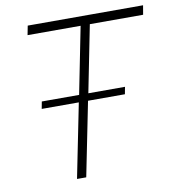

<svg xmlns="http://www.w3.org/2000/svg" viewBox="-79 -770 771 841"><g transform="rotate(-10 306.5 -349.5)"><path d="M606 -658H369L310 -361H473L467 -329H303L237 0H196L262 -329H97L103 -361H269L328 -658H92L100 -699H613Z"/></g></svg>

Font: Gontserrat ExtraLight
Style: Italic
Weight: 275
Italic angle: -11.3°
Designer: Julieta Ulanovsky
Foundry: Julieta Ulanovsky
Version: Version 6.001